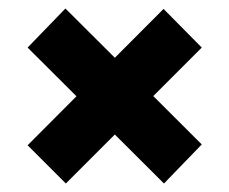

<svg xmlns="http://www.w3.org/2000/svg" viewBox="-20 -560 540 452"><path d="M135 -128 45 -218 365 -539 455 -448ZM366 -128 45 -448 134 -540 455 -220Z"/></svg>

Font: Bricolage Grotesque 72pt ExtraBold
Style: Regular
Weight: 800
Designer: Mathieu Triay
Foundry: Atelier Triay
Version: Version 1.001;gftools[0.9.33.dev8+g029e19f]